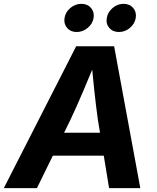

<svg xmlns="http://www.w3.org/2000/svg" viewBox="-45 -965 805 985"><path d="M-25.4 0 345.7 -727.5H540.5L674.8 0H514.6L457 -351.6Q447.8 -418 439 -498.3Q430.2 -578.6 421.4 -673.8H455.6Q417 -580.6 383.1 -500.2Q349.1 -419.9 316.9 -351.6L144.5 0ZM159.2 -166.5 178.7 -284.2H564.9L545.4 -166.5ZM564.9 -800.8Q533.7 -800.8 515.6 -821.8Q497.6 -842.8 502.9 -873Q507.8 -903.3 533 -924.3Q558.1 -945.3 588.9 -945.3Q620.1 -945.3 638.2 -924.3Q656.2 -903.3 651.4 -873Q646.5 -842.8 621.3 -821.8Q596.2 -800.8 564.9 -800.8ZM348.1 -800.8Q317.4 -800.8 299.3 -821.8Q281.2 -842.8 286.1 -873Q291 -903.3 316.2 -924.3Q341.3 -945.3 372.6 -945.3Q403.8 -945.3 421.9 -924.3Q439.9 -903.3 435.1 -873Q430.2 -842.8 404.8 -821.8Q379.4 -800.8 348.1 -800.8Z"/></svg>

Font: Inter 18pt
Style: Bold Italic
Weight: 700
Italic angle: -9.3988°
Designer: Rasmus Andersson
Foundry: rsms
Version: Version 4.001;git-66647c0bb